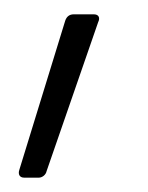

<svg xmlns="http://www.w3.org/2000/svg" viewBox="-20 -174 207 268"><path d="M14 74H34C39 74 44 70 45 65L117 -143C120 -149 118 -154 111 -154H83C77 -154 73 -151 71 -145L7 63C5 69 7 74 14 74Z"/></svg>

Font: Barlow Semi Condensed Light
Style: Italic
Weight: 300
Width: 4
Italic angle: -7°
Designer: Jeremy Tribby
Foundry: Tribby Type
Version: Version 1.422;hotconv 1.0.109;makeotfexe 2.5.65596